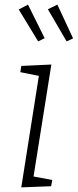

<svg xmlns="http://www.w3.org/2000/svg" viewBox="-20 -807 336 830"><path d="M202 -528 125 -44 206 -29 201 -2 72 3 148 -479 68 -495 72 -522ZM173 -642 145 -628 61 -766 101 -787ZM296 -641 268 -628 187 -767 228 -787Z"/></svg>

Font: Bitter Pro Light
Style: Italic
Weight: 300
Italic angle: -9°
Designer: Sol Matas, and Bitter project Authors
Foundry: Sol Matas
Version: Version 1.010